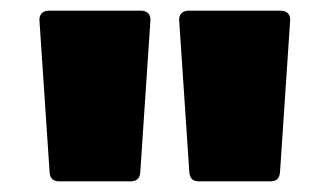

<svg xmlns="http://www.w3.org/2000/svg" viewBox="-20 -754 618 360"><path d="M225 -414C236 -414 242 -419 243 -431L262 -715C263 -727 256 -734 244 -734H72C60 -734 53 -727 54 -715L73 -431C74 -419 80 -414 91 -414ZM487 -414C498 -414 504 -419 505 -431L524 -715C525 -727 518 -734 506 -734H334C322 -734 315 -727 316 -715L335 -431C336 -419 342 -414 353 -414Z"/></svg>

Font: LINE Seed Sans TH Heavy
Style: Regular
Weight: 900
Designer: Dalton Maag Ltd | Thai characters by Cadson Demak Co.,Ltd.
Foundry: Dalton Maag Ltd
Version: Version 1.003